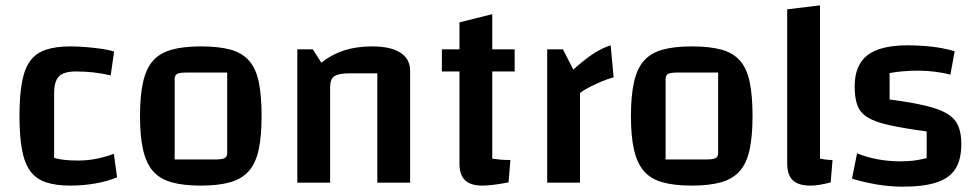

<svg xmlns="http://www.w3.org/2000/svg" viewBox="-20 -685 3665 720"><path d="M244 11Q189 11 152 -1.5Q115 -14 93.5 -43.5Q72 -73 62.5 -123.5Q53 -174 53 -250Q53 -326 62.5 -377Q72 -428 93.5 -457Q115 -486 152 -498.5Q189 -511 244 -511Q272 -511 302 -508.5Q332 -506 360 -502Q388 -498 408 -492L395 -402Q363 -410 330.5 -413.5Q298 -417 265 -417Q219 -417 201 -398.5Q183 -380 183 -335V-93Q214 -83 273 -83Q305 -83 336 -88.5Q367 -94 407 -108L419 -20Q383 -5 337.5 3Q292 11 244 11Z M733 11Q667 11 623 -1.5Q579 -14 553.5 -43.5Q528 -73 516.5 -123.5Q505 -174 505 -250Q505 -326 516.5 -377Q528 -428 553.5 -457Q579 -486 623 -498.5Q667 -511 733 -511Q800 -511 844 -499Q888 -487 914 -457.5Q940 -428 950.5 -377Q961 -326 961 -250Q961 -174 950 -123.5Q939 -73 913 -43.5Q887 -14 843 -1.5Q799 11 733 11ZM635 -87H786Q813 -87 822.5 -92Q832 -97 832 -112V-413H681Q654 -413 644.5 -408Q635 -403 635 -388Z M1095 0V-500H1153L1185 -450Q1224 -481 1270.5 -496Q1317 -511 1375 -511Q1445 -511 1481.5 -487.5Q1518 -464 1518 -419V0H1395V-410H1292Q1249 -410 1233.5 -399Q1218 -388 1218 -359V0Z M1789 11Q1745 11 1724 -9Q1703 -29 1703 -72V-601L1826 -632V-90Q1840 -88 1855.5 -86.5Q1871 -85 1894 -85L1887 -1Q1855 5 1831 8Q1807 11 1789 11ZM1637 -417V-500H1910V-417Z M2091 -500 2130 -424Q2172 -462 2205 -483.5Q2238 -505 2270 -515L2281 -395Q2261 -390 2237.5 -380Q2214 -370 2192 -359Q2170 -348 2155 -336V0H2032V-500Z M2574 11Q2508 11 2464 -1.5Q2420 -14 2394.5 -43.5Q2369 -73 2357.5 -123.5Q2346 -174 2346 -250Q2346 -326 2357.5 -377Q2369 -428 2394.5 -457Q2420 -486 2464 -498.5Q2508 -511 2574 -511Q2641 -511 2685 -499Q2729 -487 2755 -457.5Q2781 -428 2791.5 -377Q2802 -326 2802 -250Q2802 -174 2791 -123.5Q2780 -73 2754 -43.5Q2728 -14 2684 -1.5Q2640 11 2574 11ZM2476 -87H2627Q2654 -87 2663.5 -92Q2673 -97 2673 -112V-413H2522Q2495 -413 2485.5 -408Q2476 -403 2476 -388Z M3055 -90Q3065 -88 3077.5 -86.5Q3090 -85 3102 -85L3095 -1Q3072 5 3054 8Q3036 11 3019 11Q2974 11 2953 -9Q2932 -29 2932 -72V-650L3055 -665Z M3185 -361Q3185 -441 3233 -478Q3281 -515 3383 -515Q3430 -515 3474 -510Q3518 -505 3560 -493L3544 -405Q3519 -412 3486.5 -416Q3454 -420 3423 -420Q3393 -420 3364.5 -417.5Q3336 -415 3316 -411V-312Q3399 -301 3451.5 -288.5Q3504 -276 3533 -258Q3562 -240 3573.5 -212.5Q3585 -185 3585 -145Q3585 -87 3563 -52Q3541 -17 3492.5 -1Q3444 15 3365 15Q3318 15 3269.5 7Q3221 -1 3175 -15L3194 -110Q3269 -80 3356 -80Q3383 -80 3404.5 -82.5Q3426 -85 3455 -92V-192Q3367 -204 3313.5 -216Q3260 -228 3232.5 -245.5Q3205 -263 3195 -290.5Q3185 -318 3185 -361Z"/></svg>

Font: Changa ExtraLight Medium
Style: Regular
Weight: 500
Version: Version 3.002; ttfautohint (v1.8.2)